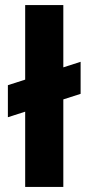

<svg xmlns="http://www.w3.org/2000/svg" viewBox="-20 -735 348 755"><path d="M11 -274V-400L297 -492V-366ZM79 0V-715H229V0Z"/></svg>

Font: DM Sans 28pt Black
Style: Regular
Weight: 900
Version: Version 4.004;gftools[0.9.30]